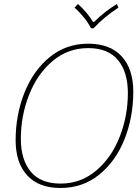

<svg xmlns="http://www.w3.org/2000/svg" viewBox="-20 -928 685 958"><path d="M352 -890 369 -908Q415 -867 444 -819H450Q501 -870 563 -908L571 -890Q500 -844 447 -787H434Q407 -840 352 -890ZM58 -228Q58 -355 102 -465.5Q146 -576 228 -643Q310 -710 420 -710Q529 -710 587 -647Q645 -584 645 -470Q645 -344 601.5 -234Q558 -124 475.5 -57Q393 10 282 10Q174 10 116 -52.5Q58 -115 58 -228ZM618 -464Q618 -569 568.5 -628.5Q519 -688 420 -688Q319 -688 242.5 -623.5Q166 -559 125 -454.5Q84 -350 84 -235Q84 -131 133.5 -71.5Q183 -12 282 -12Q383 -12 459.5 -76.5Q536 -141 577 -245Q618 -349 618 -464Z"/></svg>

Font: Trirong Thin
Style: Italic
Weight: 250
Italic angle: -12°
Designer: Katatrad Team
Foundry: CadsonDemak
Version: Version 1.001